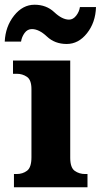

<svg xmlns="http://www.w3.org/2000/svg" viewBox="-46 -792 426 812"><path d="M13 0H324V-56H314Q289 -56 270 -69.5Q251 -83 251 -125V-536H9V-480H25Q49 -480 68 -467Q87 -454 87 -415V-127Q87 -84 68.5 -70Q50 -56 24 -56H13ZM236 -606Q286 -606 322 -651.5Q358 -697 360 -762H292Q289 -742 276 -725.5Q263 -709 246 -709Q217 -709 183.5 -740.5Q150 -772 100 -772Q50 -772 13.5 -726Q-23 -680 -26 -616H43Q46 -636 58 -652.5Q70 -669 89 -669Q119 -669 152.5 -637.5Q186 -606 236 -606Z"/></svg>

Font: Noto Serif SemiCondensed Extra
Style: Regular
Weight: 800
Width: 4
Designer: Monotype Design Team
Foundry: Monotype Imaging Inc.
Version: Version 1.002